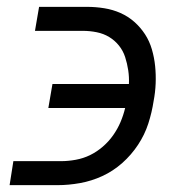

<svg xmlns="http://www.w3.org/2000/svg" viewBox="-20 -540 540 560"><path d="M8 0 19 -70H159Q179 -70 201 -74Q223 -78 242.5 -87.5Q262 -97 279.5 -112Q297 -127 310 -145.5Q323 -164 331.5 -184Q340 -204 345 -225H121L133 -295H356Q357 -315 354 -335Q351 -355 345 -373.5Q339 -392 327 -407Q315 -422 298.5 -432Q282 -442 262 -446Q242 -450 222 -450H82L94 -520H234Q259 -520 284 -516Q309 -512 331.5 -502Q354 -492 372 -476Q390 -460 403 -440Q416 -420 423 -396Q430 -372 432.5 -347Q435 -322 434 -296.5Q433 -271 428 -245Q423 -212 412.5 -179.5Q402 -147 382.5 -117.5Q363 -88 336.5 -64.5Q310 -41 278.5 -26.5Q247 -12 213.5 -6Q180 0 148 0Z"/></svg>

Font: Iosevka Algr
Style: Italic
Weight: 400
Italic angle: -9°
Monospace: yes
Designer: Belleve Invis
Foundry: Belleve Invis
Version: Version 26.0.2; ttfautohint (v1.8.3)